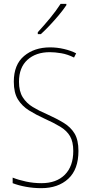

<svg xmlns="http://www.w3.org/2000/svg" viewBox="-20 -971 475 1001"><path d="M389 -184Q389 -88 336 -39Q283 10 195 10Q155 10 116 3Q77 -4 46 -16V-45Q76 -33 115.5 -24.5Q155 -16 196 -16Q274 -16 318 -60Q362 -104 362 -184Q362 -232 345 -261Q328 -290 294 -310.5Q260 -331 211 -353Q167 -373 131 -395.5Q95 -418 73.5 -452.5Q52 -487 52 -545Q52 -634 105.5 -679Q159 -724 241 -724Q278 -724 314 -715.5Q350 -707 377 -693L366 -671Q332 -688 299 -693.5Q266 -699 240 -699Q167 -699 123 -659Q79 -619 79 -545Q79 -495 98.5 -464Q118 -433 151 -413Q184 -393 224 -376Q275 -353 312 -330.5Q349 -308 369 -274.5Q389 -241 389 -184ZM326 -944Q310 -920 287 -892.5Q264 -865 239.5 -839Q215 -813 193 -793H177V-803Q211 -840 241.5 -877Q272 -914 296 -951H326Z"/></svg>

Font: Noto Sans Devanagari UI Condensed Thin
Style: Regular
Weight: 100
Width: 3
Designer: Jelle Bosma - Monotype Design Team
Foundry: Monotype Imaging Inc.
Version: Version 2.004; ttfautohint (v1.8.4.7-5d5b)